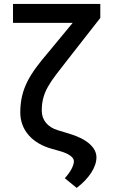

<svg xmlns="http://www.w3.org/2000/svg" viewBox="-20 -747 573 956"><path d="M479.4 -727.3H44.7V-633.2H342L219.1 -484.7C132.1 -382.1 81 -308.9 81 -187.1C81 -100.1 139.6 -33 239 -5.7L280.5 6C322.8 18.1 348.4 36.9 348 55.8C347.7 77.1 331.7 109 302.6 140.3L361.9 188.6C423.3 141.7 460.2 85.6 460.2 36.2C460.2 -13.1 410.5 -56.1 324.9 -81.3L268.5 -98.4C217.7 -113.3 187.9 -149.1 187.9 -196C187.9 -292.6 232.6 -340.6 307.5 -437.9L479.4 -657.7Z"/></svg>

Font: Magic Ui Pro Medium
Style: Regular
Weight: 500
Designer: Stefan Endress, Andreas Faust
Version: Version 1.000;FEAKit 1.0